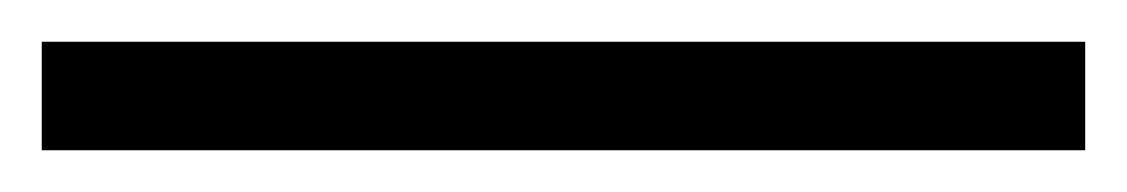

<svg xmlns="http://www.w3.org/2000/svg" viewBox="-20 -6 540 92"><path d="M500 14H0V66H500Z"/></svg>

Font: Queering
Style: Regular
Weight: 400
Designer: Adam Naccarato
Foundry: adamnac
Version: Version 2.000;hotconv 1.0.109;makeotfexe 2.5.65596